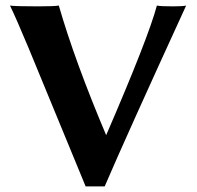

<svg xmlns="http://www.w3.org/2000/svg" viewBox="-20 -668 712 695"><path d="M364.3 -178.7Q517.1 -532.2 547.9 -647.9Q560.1 -645 606 -645Q642.1 -645 653.8 -647.9Q434.6 -169.9 358.9 6.8H290Q257.8 -70.3 193.8 -226.6Q129.9 -382.8 84 -492.9Q38.1 -603 16.1 -647.9Q33.2 -645 117.2 -645Q176.3 -645 192.9 -647.9Q250.5 -447.8 364.3 -178.7Z"/></svg>

Font: Linux Biolinum
Style: Bold
Weight: 700
Designer: Philipp H. Poll
Foundry: Philipp H. Poll
Version: Version 1.3.2 ; ttfautohint (v0.9)